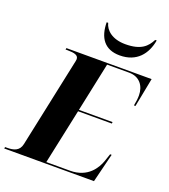

<svg xmlns="http://www.w3.org/2000/svg" viewBox="-198 -1067 1042 1186"><g transform="rotate(20 323.5 -474.5)"><path d="M442 -784C554 -784 610 -857 626 -949H616C591 -900 554 -861 451 -861C365 -861 318 -903 307 -949H297C298 -848 342 -784 442 -784ZM-31 0H559L606 -190H596L579 -140C562 -91 515 -10 398 -10H242L319 -372H541L542 -382H321L389 -704H534C604 -704 639 -653 639 -593C639 -572 637 -554 631 -524H641L678 -714H118L116 -704H129C172 -704 201 -698 201 -671C201 -663 198 -653 196 -643L74 -67C64 -19 26 -10 -16 -10H-29Z"/></g></svg>

Font: Noto Serif Display ExtraBold
Style: Italic
Weight: 800
Italic angle: -12°
Designer: Monotype Design Team
Foundry: Monotype Imaging Inc.
Version: Version 2.009